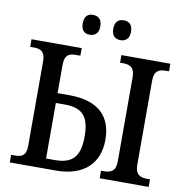

<svg xmlns="http://www.w3.org/2000/svg" viewBox="-96 -1004 1062 1096"><g transform="rotate(10 435.5 -456.0)"><path d="M534 -797C561 -797 585 -812 585 -854C585 -898 561 -912 534 -912C505 -912 482 -898 482 -854C482 -812 505 -797 534 -797ZM355 -797C383 -797 407 -812 407 -854C407 -898 383 -912 355 -912C327 -912 305 -898 305 -854C305 -812 327 -797 355 -797ZM33 0H300C465 0 548 -88 548 -221C548 -357 471 -437 300 -437H233V-602C233 -661 262 -670 299 -670H324V-714H33V-670H54C91 -670 120 -660 120 -601V-110C120 -53 92 -44 55 -44H33ZM554 0H838V-44H820C782 -44 752 -56 752 -113V-601C752 -659 781 -670 820 -670H838V-714H554V-670H571C609 -670 639 -659 639 -601V-112C639 -55 609 -44 571 -44H554ZM233 -58V-380H286C392 -380 428 -329 428 -221C428 -111 392 -58 286 -58Z"/></g></svg>

Font: Noto Serif SemiCondensed Medium
Style: Regular
Weight: 500
Width: 4
Designer: Monotype Design Team
Foundry: Monotype Imaging Inc.
Version: Version 2.014